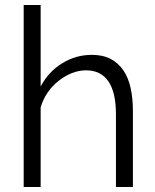

<svg xmlns="http://www.w3.org/2000/svg" viewBox="-20 -750 623 770"><path d="M513 0H445V-291Q445 -380 414.5 -424Q384 -468 325 -468Q296 -468 267.5 -456.5Q239 -445 214 -425Q189 -405 170.5 -378Q152 -351 143 -319V0H75V-730H143V-403Q174 -462 229 -496Q284 -530 348 -530Q393 -530 424 -513.5Q455 -497 475 -467.5Q495 -438 504 -396.5Q513 -355 513 -305Z"/></svg>

Font: PTCRaleway
Style: Regular
Weight: 400
Designer: Matt McInerney, Pablo Impallari, Rodrigo Fuenzalida
Foundry: Matt McInerney, Pablo Impallari, Rodrigo Fuenzalida
Version: Version 3.000g; ttfautohint (v1.5) -l 8 -r 28 -G 28 -x 14 -D